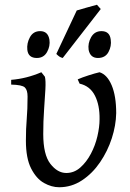

<svg xmlns="http://www.w3.org/2000/svg" viewBox="-20 -773 548 808"><path d="M89 -181Q89 -232 92.5 -272.5Q96 -313 96 -367Q96 -394 84.5 -405Q73 -416 27 -417V-437Q91 -442 154 -469L169 -450Q173 -434 171 -397Q169 -360 165.5 -311.5Q162 -263 162 -209Q162 -122 192 -83.5Q222 -45 259 -45Q292 -45 318 -68Q344 -91 362.5 -126Q381 -161 390 -200Q399 -239 399 -271Q400 -330 379.5 -370.5Q359 -411 315 -421L307 -439Q325 -447 353 -456Q381 -465 399 -469Q431 -459 450 -414Q469 -369 469 -297Q468 -245 450.5 -191Q433 -137 401 -90Q369 -43 325 -14Q281 15 229 15Q197 15 165 -3Q133 -21 111 -64Q89 -107 89 -181ZM392 -529Q360 -529 353 -563Q349 -591 363.5 -616.5Q378 -642 407 -642Q442 -642 446 -606Q450 -579 436.5 -554Q423 -529 392 -529ZM244 -529Q236 -531 230.5 -534.5Q225 -538 217 -546L303 -729Q319 -734 344.5 -741Q370 -748 388 -753L404 -735ZM135 -529Q99 -529 95 -563Q92 -591 106 -616.5Q120 -642 149 -642Q182 -642 188 -606Q192 -579 178 -554Q164 -529 135 -529Z"/></svg>

Font: ChillKai
Style: Regular
Weight: 400
Designer: ChillType
Foundry: 寒蝉字型
Version: Version 2.000